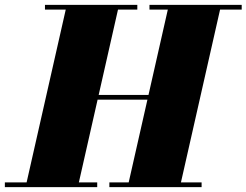

<svg xmlns="http://www.w3.org/2000/svg" viewBox="-65 -770 1014 790"><path d="M216.5 -360V-379.5H576.5V-360ZM500 -730.5H420.5L259.5 -19.5H335V0H-45V-19.5H44.5L205.5 -730.5H120V-750H500ZM929.5 -750V-730.5H840.5L679.5 -19.5H764.5V0H385V-19.5H464.5L625.5 -730.5H550V-750Z"/></svg>

Font: Bodoni Moda Black
Style: Italic
Weight: 900
Italic angle: -13°
Version: Version 2.005